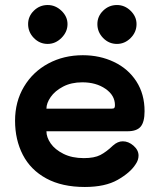

<svg xmlns="http://www.w3.org/2000/svg" viewBox="-20 -735 636 765"><path d="M40 -254Q40 -330 75.5 -389.5Q111 -449 172.5 -482Q234 -515 310 -515Q378 -515 434.5 -488Q491 -461 523.5 -410.5Q556 -360 556 -292Q556 -249 540.5 -230.5Q525 -212 488 -212H165Q165 -188 182 -163.5Q199 -139 233 -122Q267 -105 314 -105Q356 -105 380 -117.5Q404 -130 430 -155Q449 -172 469 -172Q492 -172 512 -154.5Q532 -137 532 -115Q532 -97 520 -80Q499 -47 449 -18.5Q399 10 318 10Q227 10 164.5 -24Q102 -58 71 -118Q40 -178 40 -254ZM424 -302Q433 -302 435.5 -305Q438 -308 438 -316Q438 -355 400.5 -381Q363 -407 308 -407Q264 -407 231.5 -390Q199 -373 182 -348.5Q165 -324 165 -302ZM92 -639Q92 -670 115 -692.5Q138 -715 170 -715Q201 -715 225 -692Q249 -669 249 -639Q249 -608 225 -584Q201 -560 170 -560Q138 -560 115 -583.5Q92 -607 92 -639ZM368 -639Q368 -670 391 -692.5Q414 -715 446 -715Q477 -715 500.5 -692Q524 -669 524 -639Q524 -607 500.5 -583.5Q477 -560 446 -560Q414 -560 391 -583.5Q368 -607 368 -639Z"/></svg>

Font: Mali
Style: Bold
Weight: 700
Designer: Kitiyaporn Chalermlarp | Katatrad Aksorn Co.,Ltd.
Foundry: Cadson Demak Co.,Ltd.
Version: Version 1.000; ttfautohint (v1.6)